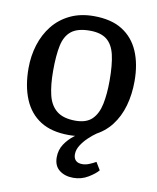

<svg xmlns="http://www.w3.org/2000/svg" viewBox="-79 -568 666 817"><g transform="rotate(10 253.5 -159.5)"><path d="M243 11Q168 11 120 -19.5Q72 -50 48.5 -106.5Q25 -163 25 -240Q25 -293 40 -341Q55 -389 84.5 -426Q114 -463 158.5 -484.5Q203 -506 261 -506Q336 -506 384 -476Q432 -446 455.5 -391.5Q479 -337 479 -263Q479 -206 465 -156.5Q451 -107 422 -69.5Q393 -32 348.5 -10.5Q304 11 243 11ZM260 -54Q307 -54 331.5 -78Q356 -102 365 -145.5Q374 -189 374 -247Q374 -315 364 -358Q354 -401 328 -421.5Q302 -442 255 -442Q202 -442 175 -420.5Q148 -399 139 -356Q130 -313 130 -247Q130 -185 140.5 -142Q151 -99 179.5 -76.5Q208 -54 260 -54ZM293 187Q257 187 233 168.5Q209 150 209 113Q209 81 225.5 56Q242 31 266 13Q290 -5 313 -16H359Q343 -5 325.5 11.5Q308 28 295.5 47.5Q283 67 283 87Q283 104 292.5 113.5Q302 123 321 123Q335 123 350 117Q365 111 379 103L399 136Q386 152 357 169.5Q328 187 293 187Z"/></g></svg>

Font: Faustina Medium
Style: Regular
Weight: 500
Designer: Alfonso Garcia
Foundry: http://www.omnibus-type.com
Version: Version 1.200